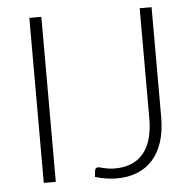

<svg xmlns="http://www.w3.org/2000/svg" viewBox="-51 -760 829 820"><g transform="rotate(-5 363.0 -350.0)"><path d="M156 0H104.5V-707.5H156ZM628.5 -236Q628.5 -176.5 614 -131Q599.5 -85.5 572 -54.5Q544.5 -23.5 505.5 -7.8Q466.5 8 417.5 8Q395 8 372 4.5Q349 1 324.5 -6.5Q325 -13.5 325.8 -20.5Q326.5 -27.5 327.5 -34.5Q328.5 -39 331.2 -42.5Q334 -46 341 -46Q345.5 -46 351.8 -44.2Q358 -42.5 366.5 -40.5Q375 -38.5 386.5 -36.8Q398 -35 413 -35Q451 -35 481.5 -47Q512 -59 533.5 -83.8Q555 -108.5 566.2 -146.2Q577.5 -184 577.5 -235V-707.5H628.5Z"/></g></svg>

Font: LatoLatin Light
Style: Regular
Weight: 300
Designer: Lukasz Dziedzic with Adam Twardoch and Botio Nikoltchev
Foundry: tyPoland Lukasz Dziedzic
Version: Version 2.015; 2015-08-06; http://www.latofonts.com/